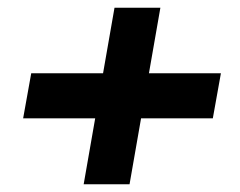

<svg xmlns="http://www.w3.org/2000/svg" viewBox="-20 -538 622 498"><path d="M197 -60 277 -518H396L316 -60ZM40 -231 61 -348H553L532 -231Z"/></svg>

Font: DM Sans 11pt ExtraBold
Style: Italic
Weight: 800
Italic angle: -10°
Version: Version 4.004;gftools[0.9.30]